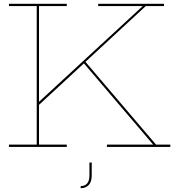

<svg xmlns="http://www.w3.org/2000/svg" viewBox="-20 -772 933 1009"><path d="M875 -12V0H542V-12H785L421 -439L185 -221V-12H331V0H27V-12H173V-740H27V-752H331V-740H185V-237L730 -740H496V-752H842V-740H746L429 -447L800 -12ZM462 82V150Q462 183 446.5 200Q431 217 404 217V206Q426 206 438 192Q450 178 450 150V82Z"/></svg>

Font: Hepta Slab Thin
Style: Regular
Weight: 250
Designer: Michael LaGattuta
Foundry: Michael LaGattuta
Version: Version 1.100; ttfautohint (v1.8) -l 8 -r 50 -G 200 -x 14 -D